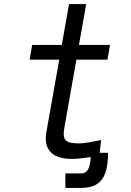

<svg xmlns="http://www.w3.org/2000/svg" viewBox="-20 -770 640 940"><path d="M204 -92Q204 -106.5 207 -123L270 -478H125L137.5 -550H282.5L318 -750H402L366.5 -550H518.5L506 -478H354L295.5 -147Q292 -126 292 -115.5Q292 -96.5 299.5 -86.2Q307 -76 323.2 -72Q339.5 -68 368.5 -68Q386 -68 416.8 -73.2Q447.5 -78.5 475 -84.5L468 -22H509Q509 36.5 496.5 74.2Q484 112 454.8 131.2Q425.5 150.5 375 150H300V79H378Q400 79 411 59.5Q422 40 424.5 -1Q363.5 8 332 8Q268 8 236 -18Q204 -44 204 -92Z"/></svg>

Font: JuliaMono
Style: Italic
Weight: 400
Italic angle: -9°
Monospace: yes
Designer: cormullion
Foundry: corm
Version: Version 0.057; ttfautohint (v1.8.4)